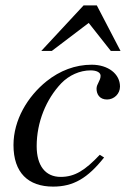

<svg xmlns="http://www.w3.org/2000/svg" viewBox="-20 -681 484 712"><path d="M350 -107C296 -50 258 -25 205 -25C148 -25 116 -67 116 -139C116 -228 151 -313 207 -372C236 -402 276 -420 316 -420C339 -420 353 -412 353 -400C353 -381 338 -370 338 -352C338 -332 349 -312 377 -312C403 -312 425 -333 425 -360C425 -407 381 -441 320 -441C259 -441 202 -419 153 -380C82 -323 30 -236 30 -143C30 -41 84 11 177 11C252 11 305 -20 366 -97ZM427 -492 339 -661H290L133 -492H172L309 -596L391 -492Z"/></svg>

Font: XITS
Style: Italic
Weight: 400
Italic angle: -16.33°
Designer: MicroPress Inc., with final additions and corrections provided by Coen Hoffman, Elsevier (retired)
Version: Version 1.302